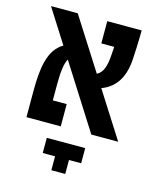

<svg xmlns="http://www.w3.org/2000/svg" viewBox="-120 -672 826 990"><g transform="rotate(15 293.0 -177.5)"><path d="M400.4 0H543.9L388.2 -244.6C452.6 -268.1 500.5 -322.8 506.8 -430.7C509.3 -471.7 512.2 -534.2 512.2 -585.9H328.6V-467.3H397.5C396.5 -452.6 395.5 -438.5 394.5 -424.3C390.6 -363.3 378.9 -326.7 346.7 -310.1L170.9 -585.9H28.3L142.6 -405.8C66.9 -362.8 54.2 -259.8 54.2 -139.2V0H237.3V-118.7H163.1V-205.6C163.1 -274.9 169.4 -316.9 183.1 -342.3ZM388.2 75.7H183.1V156.7H249V231H323.2V156.7H388.2Z"/></g></svg>

Font: Cascadia Code PL SemiBold
Style: Regular
Weight: 600
Monospace: yes
Designer: Aaron Bell
Foundry: Saja Typeworks
Version: Version 2404.023